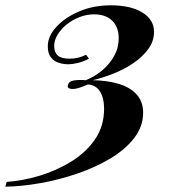

<svg xmlns="http://www.w3.org/2000/svg" viewBox="-107 -552 644 723"><path d="M310 -532Q385 -532 429 -505Q473 -478 473 -432Q473 -397 451.5 -367.5Q430 -338 395.5 -314.5Q361 -291 320.5 -275Q280 -259 242 -250Q296 -249 339 -236.5Q382 -224 407 -197Q432 -170 432 -127Q432 -76 398.5 -32.5Q365 11 309 44.5Q253 78 184.5 101.5Q116 125 45.5 137.5Q-25 150 -87 151L-82 133Q-23 129 41 110Q105 91 161 56.5Q217 22 251 -27.5Q285 -77 285 -143Q285 -183 269.5 -207.5Q254 -232 224 -234Q208 -227 193.5 -222Q179 -217 166 -217Q158 -217 152 -220Q146 -223 149 -232Q152 -246 171 -249Q190 -252 216 -250Q251 -264 278.5 -287.5Q306 -311 323 -341.5Q340 -372 340 -408Q340 -450 315.5 -474Q291 -498 247 -498Q220 -498 193.5 -488Q167 -478 145.5 -461Q124 -444 110.5 -422.5Q97 -401 97 -379Q97 -355 110.5 -343Q124 -331 155 -331Q189 -331 217 -346L228 -331Q207 -320 186.5 -315Q166 -310 148 -310Q132 -310 114.5 -315.5Q97 -321 85 -335.5Q73 -350 73 -378Q73 -415 104.5 -450Q136 -485 190 -508.5Q244 -532 310 -532Z"/></svg>

Font: Playfair Display
Style: Bold Italic
Weight: 700
Italic angle: -14°
Designer: Claus Eggers Sørensen
Foundry: Claus Eggers Sørensen
Version: Version 1.203